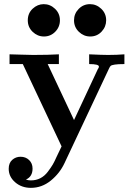

<svg xmlns="http://www.w3.org/2000/svg" viewBox="-20 -706 646 926"><path d="M22 108Q22 80 39 65Q56 50 79 50Q104 50 120.5 66Q137 82 137 107Q137 146 105 160Q116 164 129 164Q154 164 174.5 153.5Q195 143 210.5 122.5Q226 102 234.5 87.5Q243 73 254 48L277 0L90 -397H26V-444Q36 -444 80 -442.5Q124 -441 140 -441Q214 -441 264 -444V-397H210L337 -127L452 -373Q457 -378 457 -385Q457 -397 410 -397V-444Q473 -441 501 -441Q544 -441 580 -444V-397Q549 -397 533.5 -394.5Q518 -392 514 -388.5Q510 -385 506 -376L291 81Q268 130 225 165Q182 200 129 200Q84 200 53 173Q22 146 22 108ZM114 -608Q114 -642 137.5 -664Q161 -686 191 -686Q222 -686 245.5 -663.5Q269 -641 269 -608Q269 -576 246.5 -553Q224 -530 192 -530Q161 -530 137.5 -552.5Q114 -575 114 -608ZM337 -608Q337 -640 359.5 -663Q382 -686 414 -686Q445 -686 468.5 -663.5Q492 -641 492 -608Q492 -577 470 -553.5Q448 -530 415 -530Q384 -530 360.5 -552.5Q337 -575 337 -608Z"/></svg>

Font: CMU Serif
Style: Bold
Weight: 700
Version: Version 0.7.0